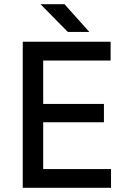

<svg xmlns="http://www.w3.org/2000/svg" viewBox="-20 -900 631 920"><path d="M89 0V-700H510V-610H187V-402H478V-314H187V-90H512V0ZM305 -747 174 -880H289L408 -747Z"/></svg>

Font: Figtree Medium
Style: Regular
Weight: 500
Designer: Erik Kennedy
Foundry: Erik Kennedy
Version: Version 2.001; ttfautohint (v1.8.4.7-5d5b);gftools[0.9.27]